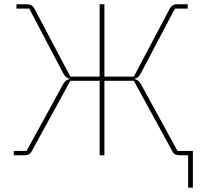

<svg xmlns="http://www.w3.org/2000/svg" viewBox="-20 -718 954 888"><path d="M850.1 149.9V0H810.1Q786.1 0 777.8 -17.1L599.1 -344.2H462.9V0H440.9V-344.2H305.2L126 -17.1Q117.7 0 94.2 0H43.9V-20H103L271 -327.1Q282.2 -349.1 301.8 -352.1V-354Q292.5 -355.5 285.9 -361.1Q279.3 -366.7 272 -379.9L115.2 -678.2H56.2V-698.2H105Q128.4 -698.2 140.1 -676.8L305.2 -363.8H440.9V-698.2H462.9V-363.8H599.1L764.2 -676.8Q775.9 -698.2 798.8 -698.2H848.1V-678.2H789.1L631.8 -379.9Q624.5 -366.7 617.9 -361.1Q611.3 -355.5 602.1 -354V-352.1Q621.6 -349.1 632.8 -327.1L800.8 -20H872.1V149.9Z"/></svg>

Font: Anuphan Thin
Style: Regular
Weight: 250
Designer: Mike Abbink, Paul van der Laan, Pieter van Rosmalen, Mint Tantisuwanna
Foundry: Bold Monday; Cadson Demak
Version: Version 3.002;hotconv 1.0.109;makeotfexe 2.5.65596